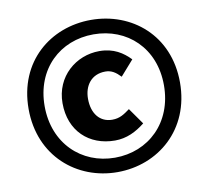

<svg xmlns="http://www.w3.org/2000/svg" viewBox="-83 -842 1024 943"><g transform="rotate(-10 429.5 -370.5)"><path d="M429 9C632 9 807 -136 807 -372C807 -608 632 -750 429 -750C227 -750 52 -609 52 -372C52 -136 227 9 429 9ZM429 -63C262 -63 132 -186 132 -372C132 -558 262 -678 429 -678C597 -678 727 -558 727 -372C727 -186 597 -63 429 -63ZM444 -146C502 -146 550 -170 594 -205L537 -286C508 -265 486 -249 448 -249C387 -249 348 -296 348 -371C348 -435 384 -488 455 -488C485 -488 506 -474 530 -449L596 -524C560 -561 515 -592 443 -592C327 -592 221 -505 221 -371C221 -233 314 -146 444 -146Z"/></g></svg>

Font: Noto Sans CJK TC Black
Style: Regular
Weight: 900
Designer: Ryoko NISHIZUKA 西塚涼子 (kana, bopomofo & ideographs); Paul D. Hunt (Latin, Greek & Cyrillic); Sandoll Communications 산돌커뮤니
Foundry: Adobe
Version: Version 2.004;hotconv 1.0.118;makeotfexe 2.5.65603